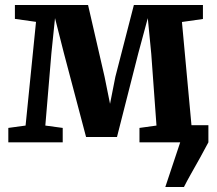

<svg xmlns="http://www.w3.org/2000/svg" viewBox="-20 -573 872 773"><path d="M645.5 180 705.5 0 698.5 -69H819V0Q804 29 785.5 62Q767 95 749.5 126Q732 157 720.5 180ZM13.5 0V-58L83 -67.5L125 -485L40 -497V-553H334.5L401 -264L423 -155L444.5 -264L519 -553H797V-496.5L712.5 -484.5L751 -67.5L818.5 -58V0H541.5V-58L610 -67.5L589 -356L575 -500L536.5 -357.5L451 -21.5H326.5L237 -360L201.5 -500L187 -359.5L162.5 -67.5L232.5 -58V0Z"/></svg>

Font: Merriweather 24pt
Style: Bold
Weight: 700
Designer: Eben Sorkin
Foundry: Eben Sorkin
Version: Version 2.100